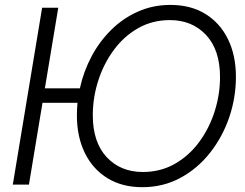

<svg xmlns="http://www.w3.org/2000/svg" viewBox="-20 -759 1010 790"><path d="M219.7 -727.1 164.6 -395.5H308.6Q323.7 -464.8 356.7 -526.9Q389.6 -588.9 438 -636.5Q486.3 -684.1 547.9 -711.4Q609.4 -738.8 681.6 -738.8Q764.6 -738.8 825 -701.7Q885.3 -664.6 918 -597.9Q950.7 -531.2 950.7 -442.9Q950.7 -356.9 923.1 -276.1Q895.5 -195.3 844.2 -130.4Q793 -65.4 722.2 -27.1Q651.4 11.2 565.4 11.2Q482.4 11.2 422.1 -25.9Q361.8 -63 329.1 -129.6Q296.4 -196.3 296.4 -284.2Q296.4 -310.1 298.8 -335.9H154.8L99.1 0.5H32.7L153.3 -727.1ZM567.9 -51.3Q640.1 -51.3 698.7 -84.5Q757.3 -117.7 799.1 -174.1Q840.8 -230.5 863 -300Q885.3 -369.6 885.3 -441.9Q885.3 -553.7 827.9 -615Q770.5 -676.3 679.2 -676.3Q606.4 -676.3 547.9 -642.8Q489.3 -609.4 447.8 -552.7Q406.2 -496.1 384 -426.5Q361.8 -356.9 361.8 -284.7Q361.8 -173.8 418.9 -112.5Q476.1 -51.3 567.9 -51.3Z"/></svg>

Font: Inter Display Light
Style: Italic
Weight: 300
Italic angle: -9.39999°
Designer: Rasmus Andersson
Foundry: rsms
Version: Version 4.000;git-a52131595